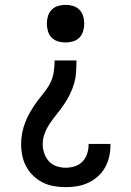

<svg xmlns="http://www.w3.org/2000/svg" viewBox="-20 -548 540 791"><path d="M250 -373Q234 -373 219 -377.5Q204 -382 193 -393Q182 -404 177.5 -419.5Q173 -435 173 -451Q173 -466 177.5 -481.5Q182 -497 193 -508Q204 -519 219 -523.5Q234 -528 250 -528Q266 -528 281 -523.5Q296 -519 307 -508Q318 -497 322.5 -481.5Q327 -466 327 -451Q327 -435 322.5 -419.5Q318 -404 307 -393Q296 -382 281 -377.5Q266 -373 250 -373ZM251 223Q227 223 203 219Q179 215 157.5 204.5Q136 194 118 177Q100 160 88.5 139Q77 118 72 94Q67 70 67 46Q67 22 71.5 -1Q76 -24 85 -46.5Q94 -69 106 -89.5Q118 -110 132 -129Q146 -148 161.5 -167Q177 -186 187.5 -207Q198 -228 201.5 -252Q205 -276 205 -299H295Q295 -276 293.5 -252Q292 -228 285.5 -205Q279 -182 268.5 -160.5Q258 -139 244.5 -119Q231 -99 216 -80.5Q201 -62 187.5 -42.5Q174 -23 165 -0.5Q156 22 156 46Q156 65 162.5 84Q169 103 182 117Q195 131 213.5 137Q232 143 251 143Q270 143 288.5 137Q307 131 320 117.5Q333 104 339 85.5Q345 67 345 48V45H435V51Q435 75 429.5 98.5Q424 122 412.5 142.5Q401 163 383 179Q365 195 343.5 205Q322 215 298.5 219Q275 223 251 223Z"/></svg>

Font: Iosevka Curly Slab Medium
Style: Regular
Weight: 500
Monospace: yes
Designer: Belleve Invis
Foundry: Belleve Invis
Version: Version 22.1.2; ttfautohint (v1.8.4)